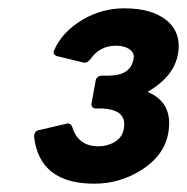

<svg xmlns="http://www.w3.org/2000/svg" viewBox="-20 -754 450 462"><path d="M207 -312Q75 -312 62 -425Q62 -439 74 -441L143 -457Q151 -457 154 -448Q168 -402 217 -402Q239 -402 257 -413Q279 -427 279 -455Q279 -490 227 -493H211Q200 -493 200 -504L210 -559Q212 -571 225 -572H241Q294 -572 301 -611L302 -617Q302 -629 290 -636.5Q278 -644 259 -644Q220 -644 198 -612Q191 -603 183 -603L117 -619Q109 -622 109 -628V-630Q128 -677 181 -708Q227 -734 279 -734Q345 -734 381 -705Q410 -681 410 -644Q410 -576 335 -533Q387 -511 387 -458Q387 -388 322 -346Q269 -312 207 -312Z"/></svg>

Font: YamahaIndonesia935. App
Style: Bold Italic
Weight: 700
Italic angle: -10°
Designer: Dalton Maag Ltd
Foundry: Dalton Maag Ltd
Version: Version 1.002; January 01, 2024; Regular/Italic